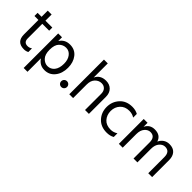

<svg xmlns="http://www.w3.org/2000/svg" viewBox="81 -1639 2768 2768"><g transform="rotate(45 1465.5 -255.0)"><path d="M182 -443V-146Q182 -65 258 -65Q297 -65 327 -88V-13Q294 5 253 5Q103 5 103 -148V-443H22V-507H103V-633H182V-507H322V-443Z M665 -64Q729 -64 770 -114.5Q811 -165 811 -258Q811 -341 771 -392Q731 -443 670 -443Q609 -443 564.5 -398.5Q520 -354 520 -253Q520 -156 565 -110Q610 -64 665 -64ZM520 -507V-430Q573 -515 677 -515Q778 -515 835.5 -441.5Q893 -368 893 -258Q893 -141 832.5 -66.5Q772 8 675 8Q575 8 520 -77V197H442V-507Z M977 -9Q960 -26 960 -51Q960 -76 977 -93Q994 -110 1019 -110Q1044 -110 1061 -93Q1078 -76 1078 -51Q1078 -26 1061 -9Q1044 8 1019 8Q994 8 977 -9Z M1253 -707V-419Q1298 -514 1413 -514Q1486 -514 1530.5 -469Q1575 -424 1575 -347V0H1496V-328Q1496 -383 1467.5 -413Q1439 -443 1393 -443Q1337 -443 1295 -400Q1253 -357 1253 -277V0H1175V-707Z M1767 -251Q1768 -169 1817 -114.5Q1866 -60 1956 -60Q2014 -60 2064 -93V-18Q2016 11 1946 11Q1826 11 1755.5 -65.5Q1685 -142 1685 -252Q1685 -360 1755.5 -438Q1826 -516 1948 -516Q2013 -516 2064 -488V-413Q2018 -444 1956 -444Q1870 -444 1818.5 -388.5Q1767 -333 1767 -251Z M2264 -507V-425Q2306 -514 2407 -514Q2524 -514 2555 -415Q2577 -463 2616.5 -488.5Q2656 -514 2705 -514Q2784 -514 2824 -469Q2864 -424 2864 -348V0H2785V-328Q2785 -443 2688 -443Q2640 -443 2602 -399.5Q2564 -356 2564 -277V0H2485V-328Q2485 -443 2388 -443Q2340 -443 2302 -399.5Q2264 -356 2264 -277V0H2186V-507Z"/></g></svg>

Font: Hind
Style: Regular
Weight: 400
Designer: Manushi Parikh, Satya Rajpurohit
Foundry: Indian Type Foundry
Version: Version 2.000;PS 1.0;hotconv 1.0.79;makeotf.lib2.5.61930